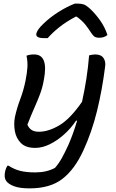

<svg xmlns="http://www.w3.org/2000/svg" viewBox="-20 -838 640 1058"><path d="M126 -531Q143 -538 168 -538Q248 -538 222 -400Q215 -358 201 -320.5Q187 -283 169 -243Q151 -203 131 -151Q139 -132 154 -122Q169 -112 194 -112Q247 -112 307 -147.5Q367 -183 432 -277Q446 -340 456 -404.5Q466 -469 471 -533Q480 -535 488 -536.5Q496 -538 504 -538Q537 -538 550.5 -518Q564 -498 559 -469Q543 -342 514.5 -226Q486 -110 439 -8Q391 96 323.5 148Q256 200 143 200Q88 200 57 188Q26 176 15 160Q0 140 9 103Q13 87 21 75H27Q56 94 89.5 103Q123 112 175 112Q237 112 283 87Q304 63 320.5 33.5Q337 4 358 -42Q384 -102 405 -173H399Q371 -131 333 -97Q295 -63 254 -43Q213 -23 174 -23Q122 -23 95.5 -49.5Q69 -76 62 -115Q55 -154 62 -192Q73 -243 91.5 -291.5Q110 -340 121 -395Q129 -435 131 -467Q133 -499 126 -531ZM392 -818H412Q428 -818 441.5 -813.5Q455 -809 477 -789Q504 -764 531 -726.5Q558 -689 572 -645Q562 -637 551 -633.5Q540 -630 528 -630Q510 -630 501 -636Q492 -642 481 -659Q468 -680 450.5 -702Q433 -724 403 -746H397Q344 -718 306 -687.5Q268 -657 243 -628H222Q176 -628 180 -652Q182 -662 191 -675.5Q200 -689 219 -707Q255 -742 301.5 -771.5Q348 -801 392 -818Z"/></svg>

Font: Recursive Mn Csl St
Style: Italic
Weight: 400
Italic angle: -15°
Monospace: yes
Version: Version 1.079;hotconv 1.0.112;makeotfexe 2.5.65598; ttfautoh